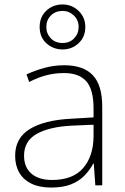

<svg xmlns="http://www.w3.org/2000/svg" viewBox="-20 -832 561 862"><path d="M269 -539Q354 -539 396.5 -494.5Q439 -450 439 -353V0H408L401 -98H399Q383 -68 358.5 -43Q334 -18 298 -4Q262 10 209 10Q157 10 121 -7.5Q85 -25 66.5 -57Q48 -89 48 -133Q48 -212 113.5 -252.5Q179 -293 300 -299L400 -305V-345Q400 -431 367 -467.5Q334 -504 268 -504Q227 -504 189.5 -494.5Q152 -485 111 -464L99 -498Q138 -516 180.5 -527.5Q223 -539 269 -539ZM304 -268Q202 -263 145 -231Q88 -199 88 -133Q88 -81 121 -52.5Q154 -24 213 -24Q307 -24 353 -77Q399 -130 400 -219V-272ZM261 -610Q219 -610 188.5 -637.5Q158 -665 158 -711Q158 -756 188 -784Q218 -812 261 -812Q303 -812 333 -783Q363 -754 363 -711Q363 -666 333 -638Q303 -610 261 -610ZM261 -639Q293 -639 313 -660Q333 -681 333 -711Q333 -742 311.5 -762.5Q290 -783 261 -783Q229 -783 208.5 -762.5Q188 -742 188 -711Q188 -681 208 -660Q228 -639 261 -639Z"/></svg>

Font: Noto Sans Armenian ExtraLight
Style: Regular
Weight: 250
Designer: Monotype Design Team
Foundry: Monotype Imaging Inc.
Version: Version 2.007